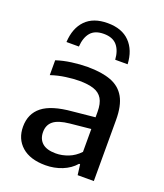

<svg xmlns="http://www.w3.org/2000/svg" viewBox="-148 -903 860 1009"><g transform="rotate(20 282.0 -398.0)"><path d="M225.5 9Q140 9 93.2 -32.2Q46.5 -73.5 46.5 -142Q46.5 -214.5 98 -255.2Q149.5 -296 263.5 -305.5L413 -320.5L422 -256L272 -241Q209 -234.5 182 -212.5Q155 -190.5 155 -151.5Q155 -112 180 -90Q205 -68 255.5 -68Q290.5 -68 325.2 -81.5Q360 -95 388 -124.5V-348Q388 -395 372.2 -421.2Q356.5 -447.5 324.5 -458.2Q292.5 -469 243 -469Q210 -469 168.2 -463.2Q126.5 -457.5 86 -444V-527Q125 -540 171.5 -546.2Q218 -552.5 259 -552.5Q338 -552.5 390 -533Q442 -513.5 468 -467.5Q494 -421.5 494 -341.5V0H403.5L396 -58.5H390Q362 -26 318.5 -8.5Q275 9 225.5 9ZM109 -637.5Q113 -716 156.2 -760.5Q199.5 -805 279.5 -805Q359.5 -805 403.2 -760.2Q447 -715.5 451 -637.5H381.5Q378 -688.5 353.5 -716.8Q329 -745 279.5 -745Q230 -745 206 -716.8Q182 -688.5 178.5 -637.5Z"/></g></svg>

Font: Encode Sans SemiExpanded Medium
Style: Regular
Weight: 500
Width: 6
Designer: Multiple Designers
Foundry: Impallari Type
Version: Version 3.002